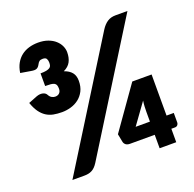

<svg xmlns="http://www.w3.org/2000/svg" viewBox="-128 -866 1012 999"><g transform="rotate(-20 378.0 -366.5)"><path d="M249 -42.5Q241 -30 232.8 -21.8Q224.5 -13.5 215.2 -8.8Q206 -4 195.5 -2Q185 0 173 0H107L531 -679.5Q546 -703 565 -715.8Q584 -728.5 611 -728.5H677ZM42 -616Q46.5 -646.5 59 -668.5Q71.5 -690.5 90 -704.8Q108.5 -719 132.2 -726Q156 -733 183 -733Q214 -733 237.8 -724.2Q261.5 -715.5 277.2 -701.2Q293 -687 301 -669.5Q309 -652 309 -634.5Q309 -603.5 297.5 -581.8Q286 -560 258.5 -547Q286.5 -537.5 300.8 -520Q315 -502.5 315 -474Q315 -441 302.8 -417.5Q290.5 -394 271 -379Q251.5 -364 227 -357Q202.5 -350 178 -350Q152 -350 130.2 -354.2Q108.5 -358.5 90.5 -370.2Q72.5 -382 58.2 -402Q44 -422 33 -453.5L81 -472.5Q100 -479.5 115.5 -476Q131 -472.5 137 -461Q144 -448 153.5 -443Q163 -438 172 -438Q187 -438 195.5 -446.8Q204 -455.5 204 -470Q204 -482.5 201.2 -490Q198.5 -497.5 191.2 -501.5Q184 -505.5 171.8 -506.8Q159.5 -508 141 -508V-578Q161 -578 173.2 -580.5Q185.5 -583 192.2 -587.5Q199 -592 201 -599Q203 -606 203 -615Q203 -628 198 -636.8Q193 -645.5 177 -645.5Q165 -645.5 158.8 -641Q152.5 -636.5 148 -627.5Q144 -620 139.8 -615Q135.5 -610 130.2 -607.5Q125 -605 117.5 -604.8Q110 -604.5 99 -606.5ZM590 -147.5V-202Q590 -215 590.8 -230.5Q591.5 -246 594 -262.5L511 -147.5ZM722 -147.5V-94Q722 -86.5 716.5 -80.5Q711 -74.5 702 -74.5H682V0H590V-74.5H453Q438.5 -74.5 430.5 -80.8Q422.5 -87 420 -96.5L411 -142.5L575 -375H682V-147.5Z"/></g></svg>

Font: Lato 2
Style: Regular
Weight: 900
Designer: Lukasz Dziedzic with Adam Twardoch and Botio Nikoltchev
Foundry: tyPoland Lukasz Dziedzic
Version: Version 2.015; 2015-08-06; http://www.latofonts.com/